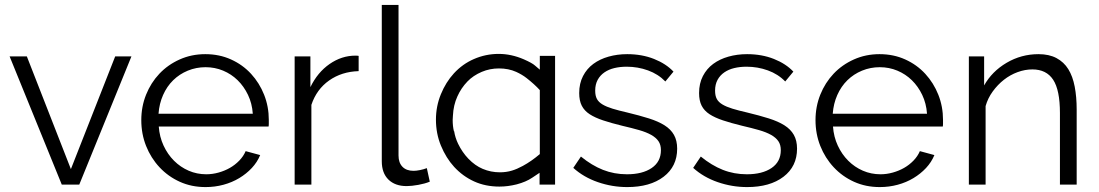

<svg xmlns="http://www.w3.org/2000/svg" viewBox="-20 -750 4464 780"><path d="M231 0 19 -521H89L268 -63L448 -521H514L302 0Z M815 10Q758 10 710.5 -11.5Q663 -33 628 -70.5Q593 -108 573.5 -157Q554 -206 554 -262Q554 -317 573.5 -365.5Q593 -414 627.5 -450.5Q662 -487 710 -508.5Q758 -530 814 -530Q871 -530 918.5 -508.5Q966 -487 1000 -450Q1034 -413 1053 -365Q1072 -317 1072 -263Q1072 -255 1072 -247Q1072 -239 1071 -236H625Q628 -194 644.5 -158.5Q661 -123 687 -97Q713 -71 746.5 -56.5Q780 -42 818 -42Q843 -42 868 -49Q893 -56 914 -68Q935 -80 952 -97.5Q969 -115 978 -136L1037 -120Q1025 -91 1003 -67.5Q981 -44 952 -26.5Q923 -9 888 0.5Q853 10 815 10ZM1007 -288Q1004 -330 987.5 -364.5Q971 -399 945.5 -424Q920 -449 886.5 -463Q853 -477 815 -477Q777 -477 743 -463Q709 -449 683.5 -424Q658 -399 642.5 -364Q627 -329 624 -288Z M1437 -461Q1368 -459 1317 -423Q1266 -387 1245 -324V0H1177V-521H1241V-396Q1270 -456 1319 -490Q1368 -524 1424 -524Q1432 -524 1437 -523Z M1531 -730H1599V-118Q1599 -89 1615 -72.5Q1631 -56 1660 -56Q1671 -56 1686 -59Q1701 -62 1714 -67L1726 -12Q1707 -4 1679.5 1Q1652 6 1632 6Q1585 6 1558 -20.5Q1531 -47 1531 -95Z M2009 8Q1952 8 1906 -13Q1860 -34 1825 -72Q1792 -108 1771 -159Q1751 -208 1751 -264Q1751 -318 1771 -367Q1791 -416 1824 -452Q1859 -490 1905 -510Q1953 -531 2006 -531Q2057 -531 2108 -509Q2142 -494 2153 -484Q2165 -473 2173 -467V-523H2235V0H2172V-48Q2153 -35 2142 -28Q2117 -11 2079 -1Q2043 8 2009 8ZM2007 -472Q1970 -472 1937 -458Q1902 -443 1879 -419Q1853 -392 1838 -358Q1822 -323 1820 -280Q1819 -271 1819 -263Q1819 -237 1824 -217H1825Q1829 -191 1841 -166Q1858 -131 1883 -105Q1910 -77 1941 -64Q1974 -50 2011 -50Q2037 -50 2060 -57Q2080 -63 2104 -76Q2139 -95 2173 -124V-384Q2151 -408 2119 -433Q2101 -447 2077 -458Q2046 -472 2007 -472Z M2528 10Q2467 10 2409 -10Q2351 -30 2309 -68L2340 -114Q2384 -78 2429.5 -60Q2475 -42 2527 -42Q2590 -42 2627.5 -67.5Q2665 -93 2665 -140Q2665 -162 2655 -176.5Q2645 -191 2625.5 -202Q2606 -213 2576.5 -221.5Q2547 -230 2508 -239Q2463 -250 2430 -261Q2397 -272 2375.5 -286Q2354 -300 2343.5 -320.5Q2333 -341 2333 -372Q2333 -411 2348.5 -441Q2364 -471 2390.5 -490.5Q2417 -510 2452.5 -520Q2488 -530 2528 -530Q2588 -530 2637 -510.5Q2686 -491 2716 -459L2683 -419Q2654 -449 2612.5 -464Q2571 -479 2526 -479Q2499 -479 2476 -473.5Q2453 -468 2435.5 -456Q2418 -444 2408 -425.5Q2398 -407 2398 -382Q2398 -361 2405 -348Q2412 -335 2428 -325.5Q2444 -316 2468.5 -308.5Q2493 -301 2528 -293Q2578 -281 2616 -269Q2654 -257 2679.5 -241Q2705 -225 2718 -202Q2731 -179 2731 -146Q2731 -74 2676 -32Q2621 10 2528 10Z M3015 10Q2954 10 2896 -10Q2838 -30 2796 -68L2827 -114Q2871 -78 2916.5 -60Q2962 -42 3014 -42Q3077 -42 3114.5 -67.5Q3152 -93 3152 -140Q3152 -162 3142 -176.5Q3132 -191 3112.5 -202Q3093 -213 3063.5 -221.5Q3034 -230 2995 -239Q2950 -250 2917 -261Q2884 -272 2862.5 -286Q2841 -300 2830.5 -320.5Q2820 -341 2820 -372Q2820 -411 2835.5 -441Q2851 -471 2877.5 -490.5Q2904 -510 2939.5 -520Q2975 -530 3015 -530Q3075 -530 3124 -510.5Q3173 -491 3203 -459L3170 -419Q3141 -449 3099.5 -464Q3058 -479 3013 -479Q2986 -479 2963 -473.5Q2940 -468 2922.5 -456Q2905 -444 2895 -425.5Q2885 -407 2885 -382Q2885 -361 2892 -348Q2899 -335 2915 -325.5Q2931 -316 2955.5 -308.5Q2980 -301 3015 -293Q3065 -281 3103 -269Q3141 -257 3166.5 -241Q3192 -225 3205 -202Q3218 -179 3218 -146Q3218 -74 3163 -32Q3108 10 3015 10Z M3554 10Q3497 10 3449.5 -11.5Q3402 -33 3367 -70.5Q3332 -108 3312.5 -157Q3293 -206 3293 -262Q3293 -317 3312.5 -365.5Q3332 -414 3366.5 -450.5Q3401 -487 3449 -508.5Q3497 -530 3553 -530Q3610 -530 3657.5 -508.5Q3705 -487 3739 -450Q3773 -413 3792 -365Q3811 -317 3811 -263Q3811 -255 3811 -247Q3811 -239 3810 -236H3364Q3367 -194 3383.5 -158.5Q3400 -123 3426 -97Q3452 -71 3485.5 -56.5Q3519 -42 3557 -42Q3582 -42 3607 -49Q3632 -56 3653 -68Q3674 -80 3691 -97.5Q3708 -115 3717 -136L3776 -120Q3764 -91 3742 -67.5Q3720 -44 3691 -26.5Q3662 -9 3627 0.5Q3592 10 3554 10ZM3746 -288Q3743 -330 3726.5 -364.5Q3710 -399 3684.5 -424Q3659 -449 3625.5 -463Q3592 -477 3554 -477Q3516 -477 3482 -463Q3448 -449 3422.5 -424Q3397 -399 3381.5 -364Q3366 -329 3363 -288Z M4354 0H4286V-291Q4286 -384 4258.5 -426Q4231 -468 4174 -468Q4144 -468 4114 -457Q4084 -446 4058.5 -426Q4033 -406 4013 -378.5Q3993 -351 3984 -319V0H3916V-521H3978V-403Q4010 -460 4069.5 -495Q4129 -530 4199 -530Q4242 -530 4272 -514Q4302 -498 4320 -469Q4338 -440 4346 -398Q4354 -356 4354 -305Z"/></svg>

Font: Oxford Sans
Style: Regular
Weight: 400
Designer: Matt McInerney, Pablo Impallari, Rodrigo Fuenzalida
Foundry: Matt McInerney, Pablo Impallari, Rodrigo Fuenzalida
Version: Version 3.000g; ttfautohint (v1.5) -l 8 -r 28 -G 28 -x 14 -D